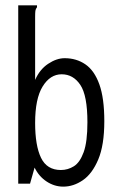

<svg xmlns="http://www.w3.org/2000/svg" viewBox="-20 -685 440 716"><path d="M216 11Q183 11 154 -8Q125 -27 109 -60L92 0H48V-665H118V-658Q113 -652 112 -645Q111 -638 111 -621V-387Q128 -426 159.5 -447Q191 -468 221 -468Q265 -468 298.5 -445Q332 -422 350.5 -370.5Q369 -319 369 -233Q369 -144 346.5 -90.5Q324 -37 289 -13Q254 11 216 11ZM207 -51Q233 -51 255.5 -65Q278 -79 292 -117.5Q306 -156 306 -229Q306 -329 279.5 -368.5Q253 -408 210 -408Q167 -408 139 -362.5Q111 -317 111 -227Q111 -142 133 -96.5Q155 -51 207 -51Z"/></svg>

Font: Inconsolata Condensed
Style: Regular
Weight: 400
Width: 3
Monospace: yes
Designer: Raph Levien, Cyreal, Brenton Simpson
Foundry: Raph Levien, Cyreal, Google
Version: Version 3.000; ttfautohint (v1.8.2.53-6de2)